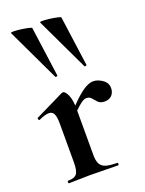

<svg xmlns="http://www.w3.org/2000/svg" viewBox="-139 -799 657 868"><g transform="rotate(-20 189.5 -365.5)"><path d="M285 -474 165 -727Q163 -731 177 -731Q191 -731 210.5 -728.5Q230 -726 246 -722.5Q262 -719 263 -716L296 -476Q297 -474 291.5 -472.5Q286 -471 285 -474ZM145 -474 25 -727Q23 -731 37 -731Q51 -731 70.5 -728.5Q90 -726 106 -722.5Q122 -719 123 -716L156 -476Q157 -474 151.5 -472.5Q146 -471 145 -474ZM161 -271 153 -284Q192 -329 219 -353Q246 -377 265 -386.5Q284 -396 299 -396Q320 -396 342.5 -380.5Q365 -365 365 -340Q365 -319 352.5 -305.5Q340 -292 318 -292Q297 -292 286.5 -303Q276 -314 267.5 -324.5Q259 -335 243 -335Q236 -335 227.5 -330.5Q219 -326 203.5 -312.5Q188 -299 161 -271ZM39 0Q36 0 36 -6Q36 -12 39 -12Q70 -12 81 -26.5Q92 -41 92 -81V-269Q92 -300 85 -314.5Q78 -329 61 -329Q52 -329 40 -325.5Q28 -322 13 -315Q9 -313 7 -319Q5 -325 7 -326L146 -394Q152 -396 153 -396Q164 -396 175 -372Q186 -348 186 -303V-81Q186 -55 194 -39.5Q202 -24 221.5 -18Q241 -12 275 -12Q279 -12 279 -6Q279 0 275 0Q248 0 213.5 -1Q179 -2 139 -2Q111 -2 85 -1Q59 0 39 0Z"/></g></svg>

Font: Cormorant Light
Style: Bold
Weight: 700
Version: Version 4.000